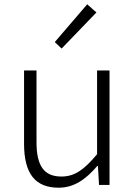

<svg xmlns="http://www.w3.org/2000/svg" viewBox="-20 -861 630 894"><path d="M253 13C327 13 381 -28 433 -88H436L441 0H490V-533H432V-143C372 -71 328 -39 266 -39C184 -39 150 -90 150 -199V-533H92V-192C92 -55 142 13 253 13ZM267 -635 429 -803 386 -841 235 -665Z"/></svg>

Font: Source Han Sans SC Light
Style: Regular
Weight: 300
Designer: Ryoko NISHIZUKA (kana & ideographs); Paul D. Hunt (Latin, Greek & Cyrillic); Wenlong ZHANG (bopomofo); Sandoll Communica
Foundry: Adobe Systems Incorporated
Version: Version 1.004;PS 1.004;hotconv 1.0.82;makeotf.lib2.5.63406